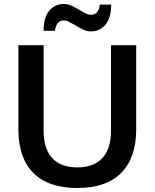

<svg xmlns="http://www.w3.org/2000/svg" viewBox="-20 -931 773 960"><path d="M72 -285V-705H198V-278Q198 -187 241 -140.5Q284 -94 367 -94Q449 -94 492 -141Q535 -188 535 -278V-705H661V-285Q661 -142 586 -66.5Q511 9 367 9Q222 9 147 -66Q72 -141 72 -285ZM299 -911Q318 -911 335 -903.5Q352 -896 378 -881Q397 -869 410 -863Q423 -857 435 -857Q455 -857 466 -871Q477 -885 479 -908H536Q536 -843 508 -808.5Q480 -774 435 -774Q416 -774 398 -782Q380 -790 356 -805Q333 -818 321.5 -823.5Q310 -829 299 -829Q279 -829 268 -814.5Q257 -800 255 -777H198Q198 -843 226 -877Q254 -911 299 -911Z"/></svg>

Font: wassup Sans
Style: Bold
Weight: 700
Version: Version 2.001